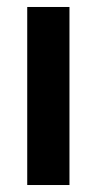

<svg xmlns="http://www.w3.org/2000/svg" viewBox="-20 -530 277 550"><path d="M58 0V-510H179V0Z"/></svg>

Font: Instrument Sans SemiCondensed SemiBold
Style: Regular
Weight: 600
Width: 4
Designer: Rodrigo Fuenzalida
Foundry: fragTYPE
Version: Version 1.000;gftools[0.9.28]